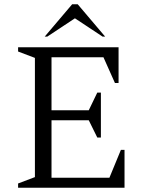

<svg xmlns="http://www.w3.org/2000/svg" viewBox="-20 -882 675 902"><path d="M65 0V-20L144 -50V-610L65 -640V-660H537V-492H520L466 -613H222V-364H397L437 -447H454V-236H437L397 -317H222V-47H494L548 -178H565V0ZM190 -710 319 -862H345L474 -710H462L332 -796L202 -710Z"/></svg>

Font: Spectral SC Light
Style: Regular
Weight: 300
Designer: Jean-Baptiste Levee
Foundry: Production Type
Version: Version 2.001